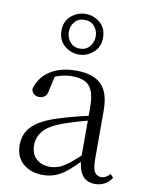

<svg xmlns="http://www.w3.org/2000/svg" viewBox="-91 -877 732 955"><g transform="rotate(10 275.5 -399.0)"><path d="M190 14Q132 14 92.5 -19Q53 -52 53 -114Q53 -152 70 -182Q87 -212 125.5 -236Q164 -260 228 -279Q270 -292 315.5 -303.5Q361 -315 401 -324V-300Q361 -290 319.5 -278Q278 -266 242 -253Q177 -229 150.5 -197.5Q124 -166 124 -126Q124 -80 150.5 -56Q177 -32 220 -32Q243 -32 266 -41Q289 -50 318 -73Q347 -96 386 -134L393 -88H372Q340 -54 312.5 -31.5Q285 -9 256 2.5Q227 14 190 14ZM455 13Q411 13 390 -17Q369 -47 366 -101V-105V-354Q366 -411 353.5 -441Q341 -471 315.5 -483Q290 -495 250 -495Q221 -495 191 -486.5Q161 -478 129 -459L168 -486L150 -407Q147 -384 135.5 -374.5Q124 -365 107 -365Q74 -365 67 -398Q83 -458 135 -492Q187 -526 267 -526Q352 -526 393.5 -485.5Q435 -445 435 -354V-111Q435 -61 446.5 -43.5Q458 -26 479 -26Q492 -26 502 -31.5Q512 -37 524 -49L539 -33Q524 -9 502.5 2Q481 13 455 13ZM264 -637Q296 -637 314 -659.5Q332 -682 332 -710Q332 -739 314 -760.5Q296 -782 264 -782Q232 -782 214 -760.5Q196 -739 196 -710Q196 -682 214 -659.5Q232 -637 264 -637ZM264 -607Q223 -607 191 -634.5Q159 -662 159 -710Q159 -757 191 -784.5Q223 -812 264 -812Q305 -812 337 -785Q369 -758 369 -710Q369 -663 337 -635Q305 -607 264 -607Z"/></g></svg>

Font: Noto Serif SC ExtraLight Light
Style: Regular
Weight: 300
Version: Version 2.002-H1;hotconv 1.1.0;makeotfexe 2.6.0